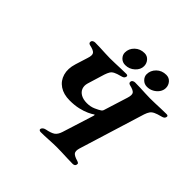

<svg xmlns="http://www.w3.org/2000/svg" viewBox="-201 -1034 1240 1240"><g transform="rotate(45 419.0 -414.5)"><path d="M330.9 3.4Q323.8 3.4 319 -0.4Q314.3 -4.1 315.9 -10.9Q320.8 -27 343.7 -32.2Q384 -40 402.2 -52.7Q420.5 -65.5 430.7 -97.2L496 -304.2Q500.7 -317.6 499.6 -320.9Q498.5 -324.3 495.1 -321.4Q483.7 -312.9 458.7 -301.2Q433.7 -289.6 398.6 -281.4Q363.4 -273.3 319.2 -273.3Q263.2 -273.3 226.3 -298.2Q189.3 -323 176.6 -366.6Q163.9 -410.2 180.8 -464.6L207.8 -550.8Q218.8 -583.4 208.8 -597.1Q198.9 -610.8 161.1 -618.7Q151.8 -620.7 148.1 -626.2Q144.5 -631.7 146.9 -640.4Q148.6 -647.2 156.3 -650.9Q164.1 -654.6 171.2 -654.6Q193.7 -654.6 218.6 -653.6Q243.4 -652.6 267.2 -651.3Q290.9 -650 310.7 -650Q330.5 -650 356 -650.9Q381.4 -651.8 408 -652.8Q434.7 -653.8 456.4 -653.8Q473.8 -653.8 469.7 -639.5Q467.3 -630.1 460.5 -625.9Q453.8 -621.7 441.7 -618.7Q412.8 -611.4 397.2 -603.4Q381.6 -595.4 374.2 -583.1Q366.7 -570.7 359.7 -550L323.9 -432.7Q316.5 -407.2 324.4 -385.9Q332.4 -364.5 354.8 -352Q377.2 -339.5 410.2 -339.5Q442.8 -339.5 469.4 -351.3Q496 -363.1 508.7 -371.8Q518.1 -377.8 521.4 -392.1L571.1 -550.8Q581.3 -583.4 572.2 -596.7Q563.1 -610.1 526 -618.7Q516.8 -620.9 513.1 -626.3Q509.4 -631.7 511.9 -640.4Q513.5 -647.2 521.3 -650.9Q529.1 -654.6 536.1 -654.6Q558.7 -654.6 583.7 -653.6Q608.7 -652.6 632.7 -651.3Q656.8 -650 676.9 -650Q696.9 -650 722.7 -650.9Q748.5 -651.8 775.4 -652.8Q802.3 -653.8 824 -653.8Q841.5 -653.8 837.4 -639.5Q834.9 -630.1 828.2 -625.9Q821.5 -621.7 809.4 -618.7Q780.5 -611.4 763.8 -603.4Q747.1 -595.4 738.6 -583.1Q730 -570.7 723 -550L583.4 -98Q575 -68.7 584.9 -55.6Q594.8 -42.5 630.3 -32.2Q639.6 -29.2 643.3 -25.2Q647.1 -21.2 644.6 -11.7Q643 -4.9 636.9 -1.2Q630.7 2.5 622 2.5Q600.3 2.5 574.1 1.4Q547.8 0.4 522.6 -0.6Q497.3 -1.6 477.1 -1.6Q446.2 -1.6 405.5 0.9Q364.8 3.4 330.9 3.4ZM610 -688.5Q585 -688.5 568 -705.8Q550.9 -723.2 550.9 -744.3Q550.9 -779.6 577.4 -805.8Q604 -832 644.2 -832Q670 -832 686.2 -813.3Q702.3 -794.6 702.3 -770.1Q702.3 -748.6 689.5 -730Q676.6 -711.4 655.7 -700Q634.9 -688.5 610 -688.5ZM411.4 -688.5Q385.7 -688.5 369 -705.7Q352.4 -723 352.4 -744.5Q352.4 -780.4 379.1 -806.2Q405.9 -832 445.4 -832Q470.6 -832 486.8 -813.2Q502.9 -794.5 502.9 -770Q502.9 -738.3 475.6 -713.4Q448.3 -688.5 411.4 -688.5Z"/></g></svg>

Font: EB Garamond
Style: Italic
Weight: 400
Italic angle: -17.2°
Designer: Georg Duffner and Octavio Pardo
Foundry: Georg Duffner
Version: Version 1.001